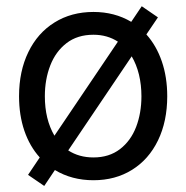

<svg xmlns="http://www.w3.org/2000/svg" viewBox="-20 -576 607 625"><path d="M71.3 -6.8 109.4 -63.5Q76.7 -99.6 59.3 -150.4Q42 -201.2 42 -262.7Q42 -344.2 72.3 -406.5Q102.5 -468.8 157.5 -502.9Q212.4 -537.1 284.2 -537.1Q353 -537.1 407.2 -504.9L441.4 -555.7L494.1 -519.5L456.5 -463.9Q489.3 -427.2 506.8 -376Q524.4 -324.7 524.4 -262.7Q524.4 -181.2 494.4 -119.1Q464.4 -57.1 409.9 -23.2Q355.5 10.7 284.2 10.7Q213.9 10.7 158.7 -22.5L124 29.3ZM440.4 -262.7Q440.4 -299.8 432.4 -333Q424.3 -366.2 408.7 -392.6L202.1 -86.4Q237.3 -63.5 284.2 -63.5Q335.4 -63.5 370.6 -90.6Q405.8 -117.7 423.1 -162.8Q440.4 -208 440.4 -262.7ZM157.2 -134.3 363.8 -440.4Q329.1 -462.9 284.2 -462.9Q231.9 -462.9 196.5 -435.5Q161.1 -408.2 143.6 -362.8Q126 -317.4 126 -262.7Q126 -187.5 157.2 -134.3Z"/></svg>

Font: Pretendard JP
Style: Regular
Weight: 400
Designer: Base glyphs from Inter by Rasmus Andersson; Hangeul glyphs from Noto Sans CJK(Source Han Sans) by Jang Soo-young and Kan
Foundry: Kil Hyung-jin
Version: Version 1.309